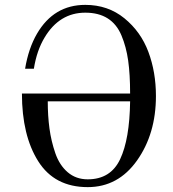

<svg xmlns="http://www.w3.org/2000/svg" viewBox="-20 -750 710 788"><path d="M70 -366H514Q514 -445 506 -501.5Q498 -558 478.5 -604.5Q459 -651 422 -674.5Q385 -698 330 -698Q224 -698 163 -596Q131 -543 119 -468H83Q97 -552 132 -612Q201 -730 330 -730Q423 -730 490.5 -675Q558 -620 589 -537Q620 -454 620 -356Q620 -201 542.5 -91.5Q465 18 340 18Q204 18 137 -88Q70 -194 70 -366ZM176 -334Q176 -275 183 -223Q190 -171 207 -121.5Q224 -72 258 -43Q292 -14 340 -14Q434 -14 473 -96.5Q512 -179 514 -334Z"/></svg>

Font: Old Standard TT
Style: Regular
Weight: 400
Designer: Alexey Kryukov <alexios@thessalonica.org.ru>
Version: Version 2.2